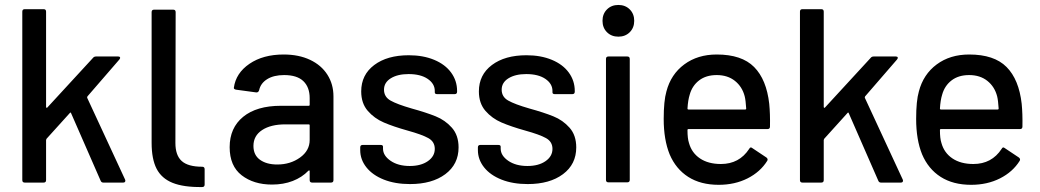

<svg xmlns="http://www.w3.org/2000/svg" viewBox="-20 -737 4198 775"><path d="M70 -10V-690Q70 -700 80 -700H156Q166 -700 166 -690V-305Q166 -303 168 -302Q170 -301 171 -303L356 -504Q360 -509 368 -509H457Q463 -509 464.5 -505.5Q466 -502 462 -497L333 -348Q331 -344 332 -342L485 -12L486 -8Q486 0 477 0H397Q389 0 386 -8L267 -280Q265 -285 262 -281L168 -177Q166 -173 166 -172V-10Q166 0 156 0H80Q70 0 70 -10Z M796 18Q721 19 676.5 1Q632 -17 612 -56Q592 -95 592 -161V-688Q592 -698 602 -698H679Q689 -698 689 -688L688 -160Q688 -110 713.5 -87Q739 -64 796 -64Q806 -64 806 -54V8Q806 18 796 18Z M1326 -348V-10Q1326 0 1316 0H1240Q1230 0 1230 -10V-46Q1230 -51 1225 -48Q1199 -21 1161.5 -6.5Q1124 8 1078 8Q1004 8 955.5 -29.5Q907 -67 907 -143Q907 -221 961.5 -265.5Q1016 -310 1114 -310H1226Q1230 -310 1230 -314V-341Q1230 -385 1204.5 -409.5Q1179 -434 1127 -434Q1085 -434 1058.5 -417.5Q1032 -401 1026 -373Q1023 -363 1014 -364L933 -375Q923 -377 924 -383Q932 -442 987 -479.5Q1042 -517 1125 -517Q1186 -517 1231.5 -495.5Q1277 -474 1301.5 -435.5Q1326 -397 1326 -348ZM1230 -172V-231Q1230 -235 1226 -235H1132Q1073 -235 1038 -212Q1003 -189 1003 -148Q1003 -111 1029.5 -92Q1056 -73 1099 -73Q1152 -73 1191 -101Q1230 -129 1230 -172Z M1434 -131V-142Q1434 -152 1444 -152H1516Q1526 -152 1526 -145V-137Q1526 -109 1556.5 -88Q1587 -67 1634 -67Q1679 -67 1707 -86.5Q1735 -106 1735 -136Q1735 -165 1709 -179.5Q1683 -194 1625 -210Q1568 -226 1529.5 -242.5Q1491 -259 1464.5 -289.5Q1438 -320 1438 -368Q1438 -435 1490.5 -474.5Q1543 -514 1630 -514Q1688 -514 1732.5 -495.5Q1777 -477 1801 -444Q1825 -411 1825 -370V-367Q1825 -357 1815 -357H1745Q1735 -357 1735 -364V-370Q1735 -399 1706.5 -418.5Q1678 -438 1629 -438Q1585 -438 1557.5 -421Q1530 -404 1530 -375Q1530 -346 1556.5 -331Q1583 -316 1642 -299Q1700 -283 1738.5 -267.5Q1777 -252 1804 -221.5Q1831 -191 1831 -142Q1831 -74 1777.5 -34Q1724 6 1635 6Q1575 6 1529.5 -12Q1484 -30 1459 -61.5Q1434 -93 1434 -131Z M1909 -131V-142Q1909 -152 1919 -152H1991Q2001 -152 2001 -145V-137Q2001 -109 2031.5 -88Q2062 -67 2109 -67Q2154 -67 2182 -86.5Q2210 -106 2210 -136Q2210 -165 2184 -179.5Q2158 -194 2100 -210Q2043 -226 2004.5 -242.5Q1966 -259 1939.5 -289.5Q1913 -320 1913 -368Q1913 -435 1965.5 -474.5Q2018 -514 2105 -514Q2163 -514 2207.5 -495.5Q2252 -477 2276 -444Q2300 -411 2300 -370V-367Q2300 -357 2290 -357H2220Q2210 -357 2210 -364V-370Q2210 -399 2181.5 -418.5Q2153 -438 2104 -438Q2060 -438 2032.5 -421Q2005 -404 2005 -375Q2005 -346 2031.5 -331Q2058 -316 2117 -299Q2175 -283 2213.5 -267.5Q2252 -252 2279 -221.5Q2306 -191 2306 -142Q2306 -74 2252.5 -34Q2199 6 2110 6Q2050 6 2004.5 -12Q1959 -30 1934 -61.5Q1909 -93 1909 -131Z M2412 -653Q2412 -681 2430 -699Q2448 -717 2476 -717Q2504 -717 2522 -699Q2540 -681 2540 -653Q2540 -625 2522 -607Q2504 -589 2476 -589Q2448 -589 2430 -607Q2412 -625 2412 -653ZM2426 -11V-499Q2426 -509 2436 -509H2512Q2522 -509 2522 -499V-11Q2522 -1 2512 -1H2436Q2426 -1 2426 -11Z M3088 -226Q3088 -216 3078 -216H2759Q2755 -216 2755 -212Q2755 -178 2761 -160Q2772 -120 2805.5 -97.5Q2839 -75 2890 -75Q2964 -75 3004 -136Q3009 -146 3017 -139L3074 -101Q3081 -95 3077 -88Q3049 -43 2997.5 -17Q2946 9 2881 9Q2808 9 2758 -23Q2708 -55 2683 -114Q2659 -173 2659 -257Q2659 -330 2670 -368Q2688 -437 2742 -477Q2796 -517 2873 -517Q2974 -517 3024 -466.5Q3074 -416 3085 -318Q3089 -277 3088 -226ZM2764 -355Q2757 -333 2755 -299Q2755 -295 2759 -295H2988Q2992 -295 2992 -299Q2990 -332 2986 -348Q2976 -387 2946.5 -410.5Q2917 -434 2873 -434Q2830 -434 2802 -412.5Q2774 -391 2764 -355Z M3209 -10V-690Q3209 -700 3219 -700H3295Q3305 -700 3305 -690V-305Q3305 -303 3307 -302Q3309 -301 3310 -303L3495 -504Q3499 -509 3507 -509H3596Q3602 -509 3603.5 -505.5Q3605 -502 3601 -497L3472 -348Q3470 -344 3471 -342L3624 -12L3625 -8Q3625 0 3616 0H3536Q3528 0 3525 -8L3406 -280Q3404 -285 3401 -281L3307 -177Q3305 -173 3305 -172V-10Q3305 0 3295 0H3219Q3209 0 3209 -10Z M4107 -226Q4107 -216 4097 -216H3778Q3774 -216 3774 -212Q3774 -178 3780 -160Q3791 -120 3824.5 -97.5Q3858 -75 3909 -75Q3983 -75 4023 -136Q4028 -146 4036 -139L4093 -101Q4100 -95 4096 -88Q4068 -43 4016.5 -17Q3965 9 3900 9Q3827 9 3777 -23Q3727 -55 3702 -114Q3678 -173 3678 -257Q3678 -330 3689 -368Q3707 -437 3761 -477Q3815 -517 3892 -517Q3993 -517 4043 -466.5Q4093 -416 4104 -318Q4108 -277 4107 -226ZM3783 -355Q3776 -333 3774 -299Q3774 -295 3778 -295H4007Q4011 -295 4011 -299Q4009 -332 4005 -348Q3995 -387 3965.5 -410.5Q3936 -434 3892 -434Q3849 -434 3821 -412.5Q3793 -391 3783 -355Z"/></svg>

Font: Amber EN Medium
Style: Regular
Weight: 500
Designer: Jeremy Tribby
Foundry: Tribby Type Co.
Version: Version 1.403 November 24, 2021